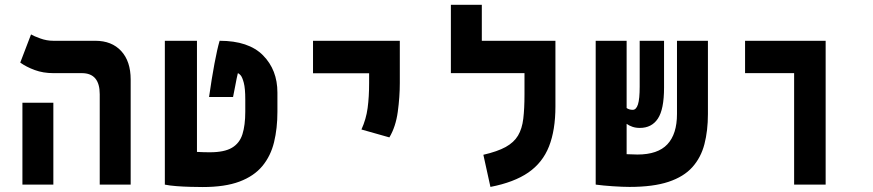

<svg xmlns="http://www.w3.org/2000/svg" viewBox="-20 -752 3556 782"><path d="M386.2 0V-368.2Q386.2 -454.1 313.5 -454.1H197.3Q155.8 -454.1 121.3 -466.8Q86.9 -479.5 62.5 -497.1L106.4 -611.8Q117.7 -605 143.8 -595.5Q169.9 -585.9 196.8 -585.9H368.2Q435.1 -585.9 473.6 -544.2Q512.2 -502.4 512.2 -428.2V0ZM71.3 0V-333.5H197.3V0Z M805.7 9.8Q785.2 9.8 756.1 9Q727.1 8.3 698.7 6.1Q670.4 3.9 651.4 0V-585.9H782.2V-133.3Q797.9 -132.3 810.8 -132.1Q823.7 -131.8 835 -131.8Q894 -131.8 925 -150.4Q956.1 -168.9 967.5 -205.6Q979 -242.2 979 -296.9V-346.2Q979 -392.1 972.9 -415Q966.8 -438 959.7 -445.8Q952.6 -453.6 948.7 -453.6Q945.8 -441.9 943.8 -431.9Q941.9 -421.9 938.7 -405.3Q935.5 -388.7 929.2 -356.9H831.5Q842.3 -433.1 853.5 -492.9Q864.7 -552.7 874.5 -585.9Q992.7 -585.9 1051.3 -526.6Q1109.9 -467.3 1109.9 -375V-296.9Q1109.9 -229 1096.2 -172.9Q1082.5 -116.7 1048.6 -75.7Q1014.6 -34.7 955.6 -12.5Q896.5 9.8 805.7 9.8Z M1565.9 -192.4 1452.1 -224.6Q1471.2 -266.6 1477.3 -312Q1483.4 -357.4 1483.4 -414.1V-453.6H1254.9V-585.9H1608.4V-414.1Q1608.4 -357.4 1600.1 -296.6Q1591.8 -235.8 1565.9 -192.4Z M2242.2 -585.9V-318.4Q2242.2 -222.2 2216.1 -155.8Q2189.9 -89.4 2131.8 -49.3Q2073.7 -9.3 1977.5 9.3L1948.7 -121.6Q2005.9 -134.8 2039.6 -153.3Q2073.2 -171.9 2089.8 -199.7Q2106.4 -227.5 2111.3 -268.6Q2116.2 -309.6 2116.2 -367.2V-454.1H1816.4V-732.4H1942.4V-585.9Z M2543.9 9.3Q2516.6 9.3 2476.3 6.6Q2436 3.9 2407.2 0V-0.5H2406.2V-585.9H2532.2V-312Q2542.5 -304.7 2557.1 -304.7Q2571.3 -304.7 2578.4 -326.9Q2585.4 -349.1 2585.4 -399.4V-585.9H2684.6V-395Q2684.6 -306.6 2659.4 -268.8Q2634.3 -231 2585.9 -231Q2569.3 -231 2555.9 -235.6Q2542.5 -240.2 2532.2 -247.6V-124Q2563 -122.6 2576.2 -122.6Q2659.2 -122.6 2698.2 -164.3Q2737.3 -206.1 2737.3 -287.6V-585.9H2863.3V-287.6Q2863.3 -219.7 2849.1 -165Q2835 -110.4 2800 -71.3Q2765.1 -32.2 2702.9 -11.5Q2640.6 9.3 2543.9 9.3Z M3214.4 0V-454.1H3014.6V-585.9H3342.8V0Z"/></svg>

Font: Cascadia Code PL
Style: Bold
Weight: 700
Monospace: yes
Designer: Aaron Bell
Foundry: Saja Typeworks
Version: Version 2404.023; ttfautohint (v1.8.4)